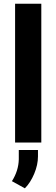

<svg xmlns="http://www.w3.org/2000/svg" viewBox="-20 -770 305 1037"><path d="M203.1 0H61.5V-750H203.1ZM114.3 247.1 44.4 208.5Q80.1 152.3 81.5 90.3V40H185.1V74.7Q185.1 120.1 164.8 168.5Q144.5 216.8 114.3 247.1Z"/></svg>

Font: SteelSelectRoboto
Style: Roboto-Bold
Weight: 700
Designer: Google
Version: Version 2.137; 2017